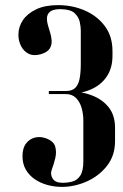

<svg xmlns="http://www.w3.org/2000/svg" viewBox="-20 -725 481 751"><path d="M236 -357H171V-369H238Q262 -369 274.5 -381.5Q287 -394 291.5 -418Q296 -442 296 -474V-606Q296 -620 292 -639Q288 -658 272.5 -673Q257 -688 221 -689Q205 -690 189.5 -686Q174 -682 167 -668.5Q160 -655 167 -628Q170 -616 175.5 -599.5Q181 -583 182 -566Q183 -549 174.5 -535Q166 -521 140 -513Q112 -505 92.5 -514.5Q73 -524 62.5 -544.5Q52 -565 52 -589Q52 -620 69.5 -646Q87 -672 121.5 -688.5Q156 -705 207 -705Q263 -705 311.5 -684Q360 -663 390 -623Q420 -583 420 -525V-507Q420 -459 397.5 -425.5Q375 -392 334 -374.5Q293 -357 236 -357ZM171 -369H236Q293 -369 336.5 -353Q380 -337 405 -305.5Q430 -274 430 -225V-173Q430 -117 399 -77Q368 -37 320 -15.5Q272 6 222 6Q193 6 165.5 -1.5Q138 -9 116 -24Q94 -39 81 -61.5Q68 -84 68 -114Q68 -146 82 -164Q96 -182 117 -187Q138 -192 160 -184Q190 -173 196 -151.5Q202 -130 196 -105.5Q190 -81 182 -60Q176 -43 186 -26.5Q196 -10 225 -10Q245 -10 263.5 -15Q282 -20 294 -38Q306 -56 306 -95V-252Q306 -280 299 -303.5Q292 -327 277 -342Q262 -357 238 -357H171Z"/></svg>

Font: Emberly Black
Style: Regular
Weight: 900
Designer: Rajesh Rajput
Foundry: Rajesh Rajput
Version: Version 1.000